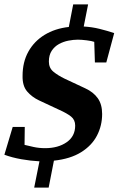

<svg xmlns="http://www.w3.org/2000/svg" viewBox="-23 -738 553 876"><path d="M133 118 157 -2Q117 -4 74.5 -11.5Q32 -19 -3 -32L35 -159H90L89 -77Q105 -73 130 -67.5Q155 -62 183 -62Q242 -62 281 -89Q320 -116 320 -165Q320 -191 301.5 -206Q283 -221 247 -237L155 -280Q123 -295 101 -320.5Q79 -346 80 -392Q80 -455 106.5 -502.5Q133 -550 180.5 -579Q228 -608 291 -615L311 -718H379L359 -617Q396 -615 430.5 -606.5Q465 -598 498 -587L462 -453H410L407 -547Q396 -551 372.5 -554Q349 -557 332 -557Q312 -557 289 -552.5Q266 -548 246 -537Q226 -526 213 -506.5Q200 -487 200 -457Q200 -428 220.5 -411Q241 -394 272 -379L366 -335Q403 -318 423 -290Q443 -262 443 -218Q443 -165 419.5 -119.5Q396 -74 347 -43.5Q298 -13 223 -5L199 118Z"/></svg>

Font: Manuale
Style: Bold Italic
Weight: 700
Italic angle: -11°
Version: Version 1.002